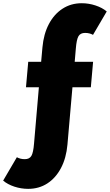

<svg xmlns="http://www.w3.org/2000/svg" viewBox="-86 -895 682 1190"><path d="M88.5 275.5Q45 275.5 3.2 261.8Q-38.5 248 -66.5 224.5L18.5 79.5Q40 91.5 67.5 91.5Q96.5 91.5 108.5 71.2Q120.5 51 125 -5.5L155 -354H75L89 -512H169L177 -601Q184.5 -684.5 217 -746Q249.5 -807.5 301.8 -841.2Q354 -875 420.5 -875Q464 -875 505.8 -861.2Q547.5 -847.5 575.5 -824L490.5 -679Q469 -691 441.5 -691Q412.5 -691 400.5 -670.8Q388.5 -650.5 384 -594L377 -512H491L477 -354H363L332 1.5Q324.5 85 292 146.5Q259.5 208 207.5 241.8Q155.5 275.5 88.5 275.5Z"/></svg>

Font: Spartan Thin Black
Style: Regular
Weight: 900
Version: Version 1.004